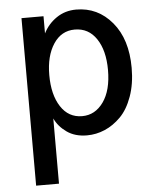

<svg xmlns="http://www.w3.org/2000/svg" viewBox="-55 -614 715 891"><g transform="rotate(-5 302.0 -169.0)"><path d="M182.6 -276.4Q182.6 -184.6 218.8 -128.9Q254.9 -73.2 318.4 -73.2Q378.9 -73.2 417.5 -127.4Q456.1 -181.6 456.1 -276.4Q456.1 -367.2 419.4 -421.9Q382.8 -476.6 318.4 -476.6Q255.9 -476.6 219.2 -420.9Q182.6 -365.2 182.6 -276.4ZM77.1 229.5V-550.8H179.7V-470.7Q201.2 -513.7 241.2 -541Q281.2 -568.4 333 -568.4Q433.6 -568.4 500 -489.3Q566.4 -410.2 566.4 -276.4Q566.4 -202.1 545.4 -143.6Q524.4 -85 490.2 -50.8Q456.1 -16.6 416 0.5Q376 17.6 333 17.6Q277.3 17.6 239.3 -9.3Q201.2 -36.1 183.6 -74.2V229.5Z"/></g></svg>

Font: Gothic A1 SemiBold
Style: Regular
Weight: 600
Version: Version 2.50